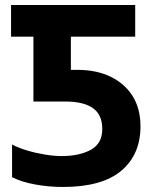

<svg xmlns="http://www.w3.org/2000/svg" viewBox="-20 -734 618 764"><path d="M230 10Q174 10 119.5 0Q65 -10 28 -29V-159Q52 -146 87 -135.5Q122 -125 158.5 -119Q195 -113 225 -113Q296 -113 341.5 -138Q387 -163 387 -221Q387 -277 350 -303.5Q313 -330 240 -330H113V-588H24V-714H518V-588H262V-456H289Q363 -456 419.5 -429Q476 -402 507.5 -352Q539 -302 539 -231Q539 -119 462.5 -54.5Q386 10 230 10Z"/></svg>

Font: Noto IKEA Arabic
Style: Bold
Weight: 700
Designer: Monotype Design Team
Foundry: Monotype Imaging Inc.
Version: Version 1.200